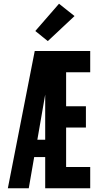

<svg xmlns="http://www.w3.org/2000/svg" viewBox="-20 -1008 540 1028"><path d="M22 0 166 -735H463V-621H334V-439H440V-325H334V-114H463V0H222V-167H163L134 0ZM180 -260H222V-502Q222 -500 221.5 -498.5Q221 -497 221 -496ZM236 -788 169 -842 296 -988 379 -922Z"/></svg>

Font: Iosevka Heavy
Style: Regular
Weight: 900
Monospace: yes
Designer: Belleve Invis
Foundry: Belleve Invis
Version: Version 32.5.0; ttfautohint (v1.8.4)